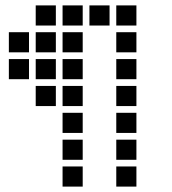

<svg xmlns="http://www.w3.org/2000/svg" viewBox="-20 -708 640 715"><path d="M114 -688Q113 -688 113 -688Q113 -688 113 -687V-614Q113 -613 113 -613Q113 -613 114 -613H187Q188 -613 188 -613Q188 -613 188 -614V-687Q188 -688 188 -688Q188 -688 187 -688ZM214 -688Q213 -688 213 -688Q213 -688 213 -687V-614Q213 -613 213 -613Q213 -613 214 -613H287Q288 -613 288 -613Q288 -613 288 -614V-687Q288 -688 288 -688Q288 -688 287 -688ZM314 -688Q313 -688 313 -688Q313 -688 313 -687V-614Q313 -613 313 -613Q313 -613 314 -613H387Q388 -613 388 -613Q388 -613 388 -614V-687Q388 -688 388 -688Q388 -688 387 -688ZM414 -688Q413 -688 413 -688Q413 -688 413 -687V-614Q413 -613 413 -613Q413 -613 414 -613H487Q488 -613 488 -613Q488 -613 488 -614V-687Q488 -688 488 -688Q488 -688 487 -688ZM14 -588Q13 -588 13 -588Q13 -588 13 -587V-514Q13 -513 13 -513Q13 -513 14 -513H87Q88 -513 88 -513Q88 -513 88 -514V-587Q88 -588 88 -588Q88 -588 87 -588ZM114 -588Q113 -588 113 -588Q113 -588 113 -587V-514Q113 -513 113 -513Q113 -513 114 -513H187Q188 -513 188 -513Q188 -513 188 -514V-587Q188 -588 188 -588Q188 -588 187 -588ZM214 -588Q213 -588 213 -588Q213 -588 213 -587V-514Q213 -513 213 -513Q213 -513 214 -513H287Q288 -513 288 -513Q288 -513 288 -514V-587Q288 -588 288 -588Q288 -588 287 -588ZM414 -588Q413 -588 413 -588Q413 -588 413 -587V-514Q413 -513 413 -513Q413 -513 414 -513H487Q488 -513 488 -513Q488 -513 488 -514V-587Q488 -588 488 -588Q488 -588 487 -588ZM14 -488Q13 -488 13 -488Q13 -488 13 -487V-414Q13 -413 13 -413Q13 -413 14 -413H87Q88 -413 88 -413Q88 -413 88 -414V-487Q88 -488 88 -488Q88 -488 87 -488ZM114 -488Q113 -488 113 -488Q113 -488 113 -487V-414Q113 -413 113 -413Q113 -413 114 -413H187Q188 -413 188 -413Q188 -413 188 -414V-487Q188 -488 188 -488Q188 -488 187 -488ZM214 -488Q213 -488 213 -488Q213 -488 213 -487V-414Q213 -413 213 -413Q213 -413 214 -413H287Q288 -413 288 -413Q288 -413 288 -414V-487Q288 -488 288 -488Q288 -488 287 -488ZM414 -488Q413 -488 413 -488Q413 -488 413 -487V-414Q413 -413 413 -413Q413 -413 414 -413H487Q488 -413 488 -413Q488 -413 488 -414V-487Q488 -488 488 -488Q488 -488 487 -488ZM114 -388Q113 -388 113 -388Q113 -388 113 -387V-314Q113 -313 113 -313Q113 -313 114 -313H187Q188 -313 188 -313Q188 -313 188 -314V-387Q188 -388 188 -388Q188 -388 187 -388ZM214 -388Q213 -388 213 -388Q213 -388 213 -387V-314Q213 -313 213 -313Q213 -313 214 -313H287Q288 -313 288 -313Q288 -313 288 -314V-387Q288 -388 288 -388Q288 -388 287 -388ZM414 -388Q413 -388 413 -388Q413 -388 413 -387V-314Q413 -313 413 -313Q413 -313 414 -313H487Q488 -313 488 -313Q488 -313 488 -314V-387Q488 -388 488 -388Q488 -388 487 -388ZM214 -288Q213 -288 213 -288Q213 -288 213 -287V-214Q213 -213 213 -213Q213 -213 214 -213H287Q288 -213 288 -213Q288 -213 288 -214V-287Q288 -288 288 -288Q288 -288 287 -288ZM414 -288Q413 -288 413 -288Q413 -288 413 -287V-214Q413 -213 413 -213Q413 -213 414 -213H487Q488 -213 488 -213Q488 -213 488 -214V-287Q488 -288 488 -288Q488 -288 487 -288ZM214 -188Q213 -188 213 -188Q213 -188 213 -187V-114Q213 -113 213 -113Q213 -113 214 -113H287Q288 -113 288 -113Q288 -113 288 -114V-187Q288 -188 288 -188Q288 -188 287 -188ZM414 -188Q413 -188 413 -188Q413 -188 413 -187V-114Q413 -113 413 -113Q413 -113 414 -113H487Q488 -113 488 -113Q488 -113 488 -114V-187Q488 -188 488 -188Q488 -188 487 -188ZM214 -88Q213 -88 213 -88Q213 -88 213 -87V-14Q213 -13 213 -13Q213 -13 214 -13H287Q288 -13 288 -13Q288 -13 288 -14V-87Q288 -88 288 -88Q288 -88 287 -88ZM414 -88Q413 -88 413 -88Q413 -88 413 -87V-14Q413 -13 413 -13Q413 -13 414 -13H487Q488 -13 488 -13Q488 -13 488 -14V-87Q488 -88 488 -88Q488 -88 487 -88Z"/></svg>

Font: Doto Black
Style: Bold
Weight: 700
Monospace: yes
Version: Version 1.000